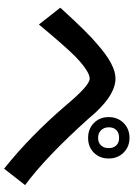

<svg xmlns="http://www.w3.org/2000/svg" viewBox="126 -762 667 960"><g transform="rotate(90 460.0 -281.5)"><path d="M669 -388Q624 -388 594.5 -417Q565 -446 565 -491Q565 -536 594.5 -565.5Q624 -595 669 -595Q713 -595 742.5 -565.5Q772 -536 772 -491Q772 -446 743 -417Q714 -388 669 -388ZM720 -491Q720 -515 706.5 -529Q693 -543 669 -543Q644 -543 630 -529.5Q616 -516 616 -491Q616 -468 630.5 -453Q645 -438 669 -438Q693 -438 706.5 -452.5Q720 -467 720 -491ZM823 32Q661 -97 508 -275Q407 -396 373 -396Q337 -396 262 -324Q209 -271 102 -142L18 -249Q143 -387 203 -436Q304 -525 372 -525Q416 -525 466.5 -491.5Q517 -458 571 -392Q766 -175 905 -73Z"/></g></svg>

Font: LINE Seed Sans KR Bold
Style: Regular
Weight: 700
Designer: LINE BX Design & Sandoll Inc & Dalton Maag Ltd
Foundry: Sandoll Inc.
Version: Version 1.000